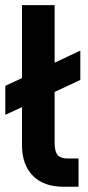

<svg xmlns="http://www.w3.org/2000/svg" viewBox="-30 -710 336 730"><path d="M-9.8 -273.4V-383.8L53.7 -413.1V-690.4H177.7V-471.7L275.4 -517.6V-406.2L177.7 -360.4V-166Q177.7 -133.8 189.5 -120.1Q201.2 -107.4 226.6 -107.4H268.6V0H211.9Q136.7 0 95.7 -41Q53.7 -83 53.7 -158.2V-302.7Z"/></svg>

Font: Dinish
Style: Bold
Weight: 700
Designer: Bert Driehuis
Foundry: Playbeing
Version: Version 3.006; git-39231f3c-release